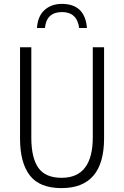

<svg xmlns="http://www.w3.org/2000/svg" viewBox="-20 -957 640 987"><path d="M298 -937Q244 -937 209 -905.5Q174 -874 170 -813H211Q219 -895 299 -895Q376 -895 387 -813H427Q417 -937 298 -937ZM515 -246V-714H457V-252Q457 -43 297 -43Q213 -43 177 -94.5Q141 -146 141 -249V-714H83V-245Q83 -120 133.5 -55Q184 10 296 10Q515 10 515 -246Z"/></svg>

Font: Noto Sans Mono UI Light
Style: Regular
Weight: 300
Designer: Monotype Design team
Foundry: Monotype Imaging Inc.
Version: 1.000